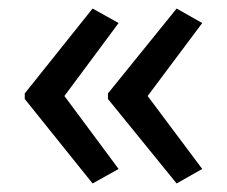

<svg xmlns="http://www.w3.org/2000/svg" viewBox="-20 -582 531 450"><path d="M38 -363 197 -562 258 -528 131 -357 258 -186 197 -152 38 -350ZM233 -363 394 -562 454 -528 326 -357 454 -186 394 -152 233 -350Z"/></svg>

Font: Noto Sans Telugu UI SemiCondensed
Style: Regular
Weight: 400
Width: 4
Designer: Jelle Bosma - Monotype Design Team
Foundry: Monotype Imaging Inc.
Version: Version 2.005; ttfautohint (v1.8.4.7-5d5b)